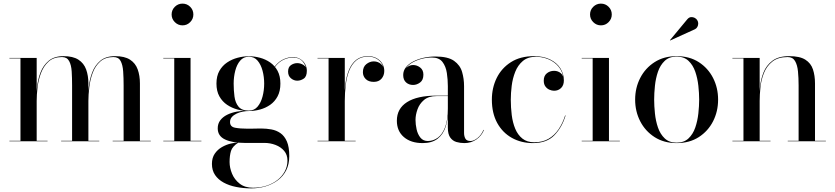

<svg xmlns="http://www.w3.org/2000/svg" viewBox="-20 -780 4611 1060"><path d="M182.5 -460V-2.5H242.5V0H32V-2.5H93V-457.5H32V-460ZM468 -319V-2.5H528V0H317.5V-2.5H378V-308Q378 -350 375.8 -385.8Q373.5 -421.5 361.5 -443.2Q349.5 -465 322 -465Q276 -465 248.5 -440.2Q221 -415.5 206.5 -377.2Q192 -339 187.2 -297.8Q182.5 -256.5 182.5 -223L180 -218.5Q180 -253.5 184.2 -296.8Q188.5 -340 203.5 -379.5Q218.5 -419 249 -444.5Q279.5 -470 330.5 -470Q383 -470 413 -450.5Q443 -431 455.5 -396.8Q468 -362.5 468 -319ZM752.5 -319V-2.5H812.5V0H602V-2.5H662.5V-308Q662.5 -350 660 -385.8Q657.5 -421.5 646 -443.2Q634.5 -465 606.5 -465Q561 -465 533.2 -440.2Q505.5 -415.5 491.5 -377.2Q477.5 -339 472.8 -297.8Q468 -256.5 468 -223L465.5 -218.5Q465.5 -253.5 469.8 -296.8Q474 -340 488.8 -379.5Q503.5 -419 533.8 -444.5Q564 -470 615.5 -470Q668 -470 698 -450.5Q728 -431 740.2 -396.8Q752.5 -362.5 752.5 -319Z M987.5 -640Q963 -640 945.2 -657.8Q927.5 -675.5 927.5 -700Q927.5 -725 945.2 -742.5Q963 -760 987.5 -760Q1012.5 -760 1030 -742.5Q1047.5 -725 1047.5 -700Q1047.5 -675.5 1030 -657.8Q1012.5 -640 987.5 -640ZM1032 -460V-2.5H1092V0H881.5V-2.5H942V-457.5H881.5V-460Z M1366.5 260Q1323.5 260 1284.2 252.2Q1245 244.5 1214.8 228Q1184.5 211.5 1167.2 186Q1150 160.5 1150 125Q1150 91 1165.8 68.2Q1181.5 45.5 1205.2 32Q1229 18.5 1253.2 12.8Q1277.5 7 1294.5 7H1296.5Q1263 28 1255.2 53.5Q1247.5 79 1247.5 114.5Q1247.5 146 1261 178.8Q1274.5 211.5 1303.2 234Q1332 256.5 1377 256.5Q1417 256.5 1451.5 245.2Q1486 234 1511.8 213.8Q1537.5 193.5 1552.2 166.2Q1567 139 1567 106.5Q1567 74.5 1548.8 53Q1530.5 31.5 1501.2 20.2Q1472 9 1439.5 9Q1429 9 1407.2 9Q1385.5 9 1363.5 9Q1341.5 9 1330.5 9Q1263 9 1222.5 -10Q1182 -29 1182 -71.5Q1182 -97 1195.8 -115.5Q1209.5 -134 1233.2 -146Q1257 -158 1288 -163.8Q1319 -169.5 1354.5 -169.5V-167Q1338.5 -167 1320.5 -163.8Q1302.5 -160.5 1286.5 -153Q1270.5 -145.5 1260.2 -134Q1250 -122.5 1250 -106Q1250 -80 1278 -74.8Q1306 -69.5 1347 -69.5Q1364.5 -69.5 1376 -69.8Q1387.5 -70 1398 -70.2Q1408.5 -70.5 1422.5 -70.5Q1450.5 -70.5 1478.2 -65.5Q1506 -60.5 1528.2 -45Q1550.5 -29.5 1563.8 0.8Q1577 31 1577 82Q1577 126.5 1560.2 159.8Q1543.5 193 1513.8 215.2Q1484 237.5 1446.2 248.8Q1408.5 260 1366.5 260ZM1354 -167Q1323.5 -167 1292 -175.2Q1260.5 -183.5 1234 -201.2Q1207.5 -219 1191.2 -248Q1175 -277 1175 -318.5Q1175 -360 1191.2 -388.8Q1207.5 -417.5 1234 -435.2Q1260.5 -453 1292 -461.2Q1323.5 -469.5 1354 -469.5Q1384.5 -469.5 1415.2 -461.2Q1446 -453 1471.5 -435.2Q1497 -417.5 1512.5 -388.8Q1528 -360 1528 -318.5Q1528 -277 1512.5 -248Q1497 -219 1471.5 -201.2Q1446 -183.5 1415.2 -175.2Q1384.5 -167 1354 -167ZM1354 -169.5Q1383.5 -169.5 1402 -191.2Q1420.5 -213 1429.5 -247.2Q1438.5 -281.5 1438.5 -318.5Q1438.5 -355.5 1429.5 -389.5Q1420.5 -423.5 1402 -445.2Q1383.5 -467 1354 -467Q1324.5 -467 1306 -445.2Q1287.5 -423.5 1278.8 -389.5Q1270 -355.5 1270 -318.5Q1270 -281.5 1274.5 -247.2Q1279 -213 1296.8 -191.2Q1314.5 -169.5 1354 -169.5ZM1621 -334.5Q1602.5 -334.5 1586.5 -347.5Q1570.5 -360.5 1570.5 -385Q1570.5 -410 1586.8 -420.8Q1603 -431.5 1621 -431.5Q1639.5 -431.5 1656.2 -420.8Q1673 -410 1673 -389.5H1671Q1671 -416 1652 -439.2Q1633 -462.5 1595.5 -462.5Q1575 -462.5 1549.8 -452.2Q1524.5 -442 1503 -416.8Q1481.5 -391.5 1471.5 -347H1469Q1479 -393.5 1501.5 -419Q1524 -444.5 1549.8 -454.8Q1575.5 -465 1595.5 -465Q1620 -465 1637.8 -454Q1655.5 -443 1664.8 -425.8Q1674 -408.5 1674 -389.5Q1674 -357.5 1657 -346Q1640 -334.5 1621 -334.5Z M1881 -222.5Q1881 -269.5 1886.5 -313.5Q1892 -357.5 1906.2 -393Q1920.5 -428.5 1946.2 -449.2Q1972 -470 2011 -470Q2039 -470 2059.2 -458.8Q2079.5 -447.5 2090.5 -429Q2101.5 -410.5 2101.5 -388.5Q2101.5 -363 2086.2 -345.5Q2071 -328 2043.5 -328Q2015 -328 1999.2 -343.5Q1983.5 -359 1983.5 -381.5Q1983.5 -411 2002.5 -426Q2021.5 -441 2043 -441Q2059.5 -441 2072.8 -433.8Q2086 -426.5 2093.5 -414.8Q2101 -403 2101 -388.5H2099Q2099 -410 2088.2 -427.8Q2077.5 -445.5 2058 -456.5Q2038.5 -467.5 2011 -467.5Q1972 -467.5 1947 -446.5Q1922 -425.5 1908 -390.2Q1894 -355 1888.8 -311.2Q1883.5 -267.5 1883.5 -222.5ZM1883.5 -460V-2.5H1943.5V0H1733V-2.5H1794V-457.5H1733V-460Z M2544 10Q2520.5 10 2499.5 3.8Q2478.5 -2.5 2465.5 -21Q2452.5 -39.5 2452.5 -75V-304.5Q2452.5 -340.5 2447 -377Q2441.5 -413.5 2422.8 -438Q2404 -462.5 2364 -462.5Q2336.5 -462.5 2309 -455.5Q2281.5 -448.5 2259 -436Q2236.5 -423.5 2222.8 -405.8Q2209 -388 2209 -366H2207Q2207 -391.5 2223.8 -406.2Q2240.5 -421 2260.5 -421Q2282 -421 2299.8 -407.2Q2317.5 -393.5 2317.5 -368Q2317.5 -338 2299.2 -324.5Q2281 -311 2260.5 -311Q2237.5 -311 2221.8 -325Q2206 -339 2206 -366Q2206 -389.5 2220.8 -408.2Q2235.5 -427 2260.8 -440.2Q2286 -453.5 2318 -460.8Q2350 -468 2384 -468Q2453 -468 2486.8 -444Q2520.5 -420 2531.2 -382.5Q2542 -345 2542 -304.5V-46Q2542 -28 2549.2 -14.8Q2556.5 -1.5 2578 -1.5Q2595.5 -1.5 2616.5 -18.2Q2637.5 -35 2649.5 -63.5L2651.5 -61.5Q2638.5 -30 2609.8 -10Q2581 10 2544 10ZM2313.5 10Q2248.5 10 2209.8 -23.2Q2171 -56.5 2171 -113.5Q2171 -180.5 2227.2 -216.2Q2283.5 -252 2390 -252H2499V-249.5H2390Q2346 -249.5 2320.8 -228Q2295.5 -206.5 2284.8 -176Q2274 -145.5 2274 -118Q2274 -93 2280 -66Q2286 -39 2301 -20.2Q2316 -1.5 2342 -1.5Q2372 -1.5 2397 -19.8Q2422 -38 2437.2 -77.5Q2452.5 -117 2452.5 -180.5H2454.5Q2454.5 -123.5 2440.5 -80.5Q2426.5 -37.5 2395.5 -13.8Q2364.5 10 2313.5 10Z M2923 10Q2857.5 10 2806 -18.8Q2754.5 -47.5 2725 -101.2Q2695.5 -155 2695.5 -230Q2695.5 -295 2722.2 -349.5Q2749 -404 2801 -437Q2853 -470 2928.5 -470Q2979.5 -470 3016.5 -452Q3053.5 -434 3073.2 -403.5Q3093 -373 3093 -336Q3093 -309 3077.5 -294Q3062 -279 3039 -279Q3026.5 -279 3013.2 -284.8Q3000 -290.5 2991 -302.8Q2982 -315 2982 -335Q2982 -361.5 2999 -375.2Q3016 -389 3039 -389Q3060.5 -389 3076.2 -375.8Q3092 -362.5 3092 -336H3090.5Q3090.5 -367.5 3077.2 -391.8Q3064 -416 3042.2 -432.8Q3020.5 -449.5 2993.5 -458Q2966.5 -466.5 2938.5 -466.5Q2894 -466.5 2866.5 -443.2Q2839 -420 2824.5 -383.5Q2810 -347 2805 -306.2Q2800 -265.5 2800 -230Q2800 -187 2805.2 -145Q2810.5 -103 2824.5 -69.2Q2838.5 -35.5 2864 -15Q2889.5 5.5 2929.5 5.5Q2975.5 5.5 3008.5 -13.8Q3041.5 -33 3064 -66.5Q3086.5 -100 3100 -142.5H3102.5Q3083 -77.5 3041 -33.8Q2999 10 2923 10Z M3297.5 -640Q3273 -640 3255.2 -657.8Q3237.5 -675.5 3237.5 -700Q3237.5 -725 3255.2 -742.5Q3273 -760 3297.5 -760Q3322.5 -760 3340 -742.5Q3357.5 -725 3357.5 -700Q3357.5 -675.5 3340 -657.8Q3322.5 -640 3297.5 -640ZM3342 -460V-2.5H3402V0H3191.5V-2.5H3252V-457.5H3191.5V-460Z M3715.5 10Q3645.5 10 3594 -23Q3542.5 -56 3514.5 -110.5Q3486.5 -165 3486.5 -230Q3486.5 -295 3514.5 -349.5Q3542.5 -404 3594 -437Q3645.5 -470 3715.5 -470Q3786.5 -470 3837.8 -437Q3889 -404 3916.8 -349.5Q3944.5 -295 3944.5 -230Q3944.5 -165 3916.8 -110.5Q3889 -56 3837.8 -23Q3786.5 10 3715.5 10ZM3715.5 7.5Q3756.5 7.5 3781.2 -16Q3806 -39.5 3818.5 -76Q3831 -112.5 3835.5 -153.8Q3840 -195 3840 -230Q3840 -265.5 3835.5 -306.5Q3831 -347.5 3818.5 -384Q3806 -420.5 3781.2 -444Q3756.5 -467.5 3715.5 -467.5Q3674.5 -467.5 3649.8 -444Q3625 -420.5 3612.5 -384Q3600 -347.5 3595.8 -306.5Q3591.5 -265.5 3591.5 -230Q3591.5 -195 3595.8 -153.8Q3600 -112.5 3612.5 -76Q3625 -39.5 3649.8 -16Q3674.5 7.5 3715.5 7.5ZM3680 -556.5 3678.5 -558 3774 -673Q3783.5 -684.5 3794.8 -685.5Q3806 -686.5 3815.8 -681.2Q3825.5 -676 3830 -667.5Q3835 -659.5 3834.8 -649.5Q3834.5 -639.5 3829.8 -631Q3825 -622.5 3816.5 -618.5Z M4174 -460V-2.5H4234V0H4023.5V-2.5H4084.5V-457.5H4023.5V-460ZM4479.5 -319V-2.5H4539.5V0H4329V-2.5H4389V-308Q4389 -350 4385.5 -385.8Q4382 -421.5 4369.2 -443.2Q4356.5 -465 4328.5 -465Q4275.5 -465 4244.2 -440.2Q4213 -415.5 4197.8 -377.5Q4182.5 -339.5 4178.2 -298Q4174 -256.5 4174 -223L4171.5 -218Q4171.5 -253.5 4175.5 -296.8Q4179.5 -340 4195 -379.5Q4210.5 -419 4244.2 -444.5Q4278 -470 4337 -470Q4395.5 -470 4426.2 -450.5Q4457 -431 4468.2 -396.8Q4479.5 -362.5 4479.5 -319Z"/></svg>

Font: Bodoni Moda 72pt
Style: Regular
Weight: 400
Designer: Owen Earl
Foundry: indestructible type
Version: Version 2.005